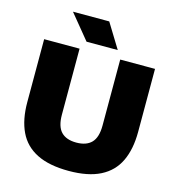

<svg xmlns="http://www.w3.org/2000/svg" viewBox="-135 -1066 1096 1191"><g transform="rotate(15 413.0 -470.5)"><path d="M415 10Q289 10 209.8 -29.8Q130.5 -69.5 93.8 -146.8Q57 -224 57 -336V-740H284.5V-316Q284.5 -240.5 317.5 -206.2Q350.5 -172 415 -172Q479.5 -172 512.5 -206.2Q545.5 -240.5 545.5 -316V-740H769V-336Q769 -224 732.2 -146.8Q695.5 -69.5 617.2 -29.8Q539 10 415 10ZM315 -793 185.5 -951H418.5L515.5 -793Z"/></g></svg>

Font: Encode Sans SC SemiExpanded Black
Style: Regular
Weight: 900
Width: 6
Designer: Multiple Designers
Foundry: Impallari Type
Version: Version 3.002